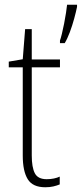

<svg xmlns="http://www.w3.org/2000/svg" viewBox="-20 -780 345 810"><path d="M177 -24Q193 -24 207.5 -27Q222 -30 232 -35V-2Q220 3 205 6.5Q190 10 171 10Q118 10 97 -24Q76 -58 76 -124V-496H17V-520L76 -530L86 -657H114V-529H233V-496H114V-124Q114 -74 127 -49Q140 -24 177 -24ZM305 -751Q301 -731 293 -701.5Q285 -672 274.5 -644Q264 -616 253 -598H233V-609Q236 -617 241 -637Q246 -657 250.5 -680.5Q255 -704 258.5 -726Q262 -748 263 -760H305Z"/></svg>

Font: Noto Sans Lao Looped Condensed ExtraLight
Style: Regular
Weight: 200
Width: 3
Designer: Mark Frömberg, Ben Mitchell
Foundry: The Fontpad Ltd
Version: Version 1.002; ttfautohint (v1.8.4.7-5d5b)